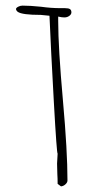

<svg xmlns="http://www.w3.org/2000/svg" viewBox="-20 -675 311 683"><path d="M187 -616V-601Q187 -506 204 -316Q220 -137 220 -33Q220 -26 213 -19.5Q206 -13 197 -12L185 -21Q185 -41 184 -55L183 -93L185 -129Q182 -125 171.5 -313Q161 -501 156 -619L125 -622Q58 -622 43 -633Q37 -638 37 -643Q37 -647 44.5 -651Q52 -655 60 -655Q87 -655 126 -651Q162 -646 195 -646H204H211Q224 -646 229 -642.5Q234 -639 234 -631Q234 -624 226.5 -618.5Q219 -613 209 -613Q200 -613 187 -616Z"/></svg>

Font: Amatic SC
Style: Regular
Weight: 400
Designer: Multiple Designers
Foundry: Vernon Adams
Version: Version 2.505